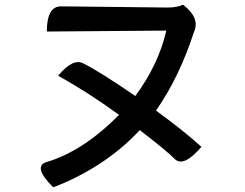

<svg xmlns="http://www.w3.org/2000/svg" viewBox="-20 -741 1040 816"><path d="M758 -721Q832 -664 804 -604Q742 -413 643 -271Q760 -186 836 -117Q762 -30 724 -64Q690 -99 574 -188Q499 -107 402 -44Q306 18 206 55Q118 -33 177 -52Q333 -98 486 -253Q349 -352 227 -419Q291 -496 335 -471Q402 -438 555 -333Q653 -465 687 -611L179 -607Q179 -714 239 -714L694 -709Q732 -709 758 -721Z"/></svg>

Font: Swei Half Moon CJK SC
Style: Medium
Weight: 500
Version: Version 2.071